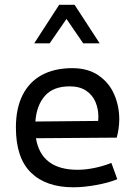

<svg xmlns="http://www.w3.org/2000/svg" viewBox="-20 -777 563 808"><path d="M448.7 -91.3 473.6 -22.9Q439 -8.3 385.7 1.5Q332.5 11.2 289.1 11.2Q173.8 11.2 110.4 -50.5Q46.9 -112.3 46.9 -240.7Q46.9 -320.8 75 -376.7Q103 -432.6 156.2 -461.4Q209.5 -490.2 284.2 -490.2Q350.1 -490.2 394.5 -459.7Q439 -429.2 460.4 -380.1Q481.9 -331.1 481.9 -274.9Q481.9 -236.3 471.2 -197.8L131.3 -195.3Q142.1 -129.4 186 -95.9Q230 -62.5 306.2 -62.5Q338.9 -62.5 375.5 -69.8Q412.1 -77.1 448.7 -91.3ZM128.9 -265.6 393.1 -268.1Q394 -279.8 394 -285.6Q394 -318.8 381.8 -347.9Q369.6 -377 342.5 -395.3Q315.4 -413.6 273.4 -413.6Q204.1 -413.6 168.9 -373.5Q133.8 -333.5 128.9 -265.6ZM229 -756.8H293.9L399.4 -594.7H330.1L259.8 -697.3L189 -594.7H124Z"/></svg>

Font: Selawik
Style: Regular
Weight: 400
Designer: Aaron Bell
Foundry: Microsoft Corporation
Version: Version 1.01